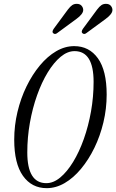

<svg xmlns="http://www.w3.org/2000/svg" viewBox="-20 -970 605 999"><path d="M223 9Q145 9 99.5 -55Q54 -119 54 -243Q54 -317 71 -388Q88 -459 118 -520.5Q148 -582 187.5 -629.5Q227 -677 272.5 -703.5Q318 -730 366 -730Q444 -730 489.5 -666.5Q535 -603 535 -478Q535 -404 518 -333Q501 -262 471 -200.5Q441 -139 401.5 -91.5Q362 -44 316.5 -17.5Q271 9 223 9ZM221 -17Q258 -17 293.5 -46.5Q329 -76 360.5 -127.5Q392 -179 416 -246.5Q440 -314 453.5 -390Q467 -466 467 -544Q467 -704 368 -704Q331 -704 295.5 -674.5Q260 -645 228.5 -593.5Q197 -542 173 -474.5Q149 -407 135.5 -331Q122 -255 122 -177Q122 -17 221 -17ZM279 -799Q266 -788 256 -798Q249 -805 260 -821L333 -920Q346 -937 356 -943.5Q366 -950 379 -950Q396 -950 404.5 -940Q413 -930 413 -918Q413 -897 377 -871ZM431 -799Q418 -788 408 -798Q401 -805 412 -821L485 -920Q498 -937 508 -943.5Q518 -950 531 -950Q548 -950 556.5 -940Q565 -930 565 -918Q565 -897 529 -871Z"/></svg>

Font: Instrument Serif
Style: Italic
Weight: 400
Italic angle: -13°
Designer: Rodrigo Fuenzalida
Foundry: fragTYPE
Version: Version 1.000; ttfautohint (v1.8.4.7-5d5b);gftools[0.9.27]